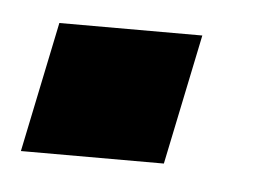

<svg xmlns="http://www.w3.org/2000/svg" viewBox="-58 -166 283 198"><g transform="rotate(5 83.5 -67.5)"><path d="M-31 0 -3 -135H145L117 0Z"/></g></svg>

Font: Kanit
Style: Bold Italic
Weight: 700
Italic angle: -12°
Designer: Katatrad Team
Foundry: CadsonDemak
Version: Version 2.000; ttfautohint (v1.8.3)